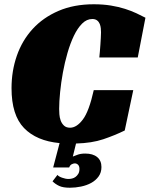

<svg xmlns="http://www.w3.org/2000/svg" viewBox="-20 -665 701 899"><path d="M564 -54Q517 -31 463.5 -13Q410 5 336 7L321 68Q327 66 342 60Q357 54 379 54Q415 54 435 70.5Q455 87 455 117Q455 143 441.5 161.5Q428 180 407 191.5Q386 203 359.5 208.5Q333 214 307 214Q275 214 257 205.5Q239 197 226 184L249 154Q254 161 270.5 167Q287 173 301 173Q308 173 317 171Q326 169 333.5 163.5Q341 158 346.5 149Q352 140 352 126Q352 113 345.5 106.5Q339 100 330 100Q324 100 316 104Q308 108 304 119H229L259 5Q151 -5 92.5 -65.5Q34 -126 34 -252Q34 -333 59 -404.5Q84 -476 133 -529.5Q182 -583 254 -614Q326 -645 419 -645Q463 -645 499.5 -639Q536 -633 565.5 -623.5Q595 -614 618.5 -603Q642 -592 661 -582L625 -396H445Q446 -406 447.5 -422Q449 -438 450 -454.5Q451 -471 452 -487Q453 -503 453 -514Q453 -522 452 -532.5Q451 -543 447 -553Q443 -563 434.5 -569.5Q426 -576 412 -576Q386 -576 364.5 -554.5Q343 -533 326 -497.5Q309 -462 296 -417Q283 -372 274.5 -325.5Q266 -279 261.5 -234Q257 -189 257 -155Q257 -145 258 -130Q259 -115 264 -101Q269 -87 279.5 -77Q290 -67 308 -67Q339 -67 368 -105.5Q397 -144 419 -243H604Z"/></svg>

Font: Racing Sans One
Style: Regular
Weight: 400
Designer: Pablo Impallari, Rodrigo Fuenzalida
Foundry: Pablo Impallari, Rodrigo Fuenzalida
Version: Version 1.001; ttfautohint (v0.8) -G 200 -r 50